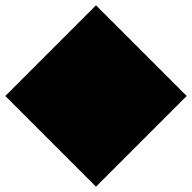

<svg xmlns="http://www.w3.org/2000/svg" viewBox="-20 -700 720 720"><path d="M340 -680 0 -340 340 0 680 -340 341 -679Z"/></svg>

Font: Relief SingleLine Ornament
Style: Regular
Weight: 400
Designer: François Chastanet, Noëlie Dayma, Élisa Garzelli
Foundry: institut supérieur des arts et du design Toulouse / isdaT
Version: Version 1.000